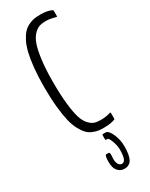

<svg xmlns="http://www.w3.org/2000/svg" viewBox="-247 -754 825 1058"><g transform="rotate(-30 165.5 -225.0)"><path d="M202.1 259.3Q177.7 259.3 161.1 240.2Q144.5 221.2 144.5 184.1Q144.5 139.6 154.8 139.6H169.9Q176.8 139.6 176.8 156.2Q176.8 161.6 176 170.9Q175.3 180.2 175.3 182.1Q175.3 202.1 182.9 215.3Q190.4 228.5 204.6 228.5Q232.9 228.5 232.9 156.2Q232.9 128.9 221.9 99.4Q210.9 69.8 202.1 69.8H193.4H192.4Q191.4 69.8 190.7 68.6Q189.9 67.4 189.9 64.9V42Q189.9 33.7 193.4 33.7H211.4Q230 33.7 246.8 71.5Q263.7 109.4 263.7 150.4Q263.7 207.5 249.5 233.4Q235.4 259.3 202.1 259.3ZM220.2 6.8Q198.7 6.8 183.3 4.9Q168 2.9 148.4 -5.4Q128.9 -13.7 115 -28.1Q101.1 -42.5 86.7 -69.1Q72.3 -95.7 63.5 -133.1Q54.7 -170.4 49.1 -226.1Q43.5 -281.7 43.5 -352.1Q43.5 -419.4 49.1 -473.4Q54.7 -527.3 63.7 -564.2Q72.8 -601.1 86.9 -628.2Q101.1 -655.3 115.7 -670.4Q130.4 -685.5 149.9 -694.6Q169.4 -703.6 186.5 -706.3Q203.6 -709 225.1 -709Q267.6 -709 293.9 -696.8Q299.8 -693.8 299.8 -689V-656.7Q299.8 -651.9 296.4 -651.9L293 -653.3Q289.1 -654.3 283.2 -655.8Q277.3 -657.2 269.8 -658.9Q262.2 -660.6 252.4 -661.9Q242.7 -663.1 233.4 -663.1Q210 -663.1 192.6 -657.7Q175.3 -652.3 156.7 -633.5Q138.2 -614.7 126.5 -581.8Q114.7 -548.8 107.2 -490.7Q99.6 -432.6 99.6 -352.1Q99.6 -270 106 -211.9Q112.3 -153.8 122.6 -120.6Q132.8 -87.4 150.1 -68.6Q167.5 -49.8 184.1 -44.4Q200.7 -39.1 224.6 -39.1Q257.8 -39.1 287.1 -48.8Q288.6 -49.3 289.8 -47.1Q291 -44.9 291 -43V-9.3Q291 -4.4 287.1 -3.4Q259.3 6.8 220.2 6.8Z"/></g></svg>

Font: BenchNine Light
Style: Regular
Weight: 300
Version: Version 1 ; ttfautohint (v0.92.18-e454-dirty) -l 8 -r 50 -G 